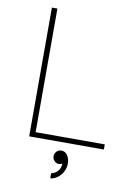

<svg xmlns="http://www.w3.org/2000/svg" viewBox="-97 -763 731 1028"><g transform="rotate(10 268.0 -249.0)"><path d="M100 0V-700H130V0ZM117 0V-28H506V0ZM250 202V174Q272 170 286 153.5Q300 137 300 115Q300 101 297 92L308 85Q311 88 311 93Q311 98 307.5 104Q304 110 297.5 114Q291 118 282 118Q268 118 257.5 107.5Q247 97 247 82Q247 68 257 56.5Q267 45 284 45Q304 45 316.5 63Q329 81 329 108Q329 131 318.5 151.5Q308 172 290.5 185.5Q273 199 250 202Z"/></g></svg>

Font: Fustat ExtraLight
Style: Regular
Weight: 250
Designer: Mohamed Gaber, Khaled Hosny, Laura Garcia Mut
Foundry: Kief Type Foundry, Alif Type Foundry, Hard Type Foundry
Version: Version 1.007